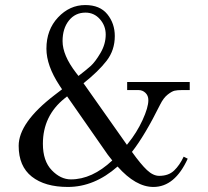

<svg xmlns="http://www.w3.org/2000/svg" viewBox="-20 -723 826 761"><path d="M54 -145Q54 -237 196 -346L226 -369L216 -384Q164 -463 164 -530Q164 -605 210 -654Q256 -703 318 -703Q376 -703 405.5 -666.5Q435 -630 435 -580Q435 -524 402.5 -482Q370 -440 311 -393L483 -149L487 -154Q522 -197 545 -247Q568 -297 568 -326Q568 -344 556.5 -355Q545 -366 529 -366H484V-398H732V-366H701Q683 -366 672 -363.5Q661 -361 644.5 -348Q628 -335 615 -309Q554 -186 503 -121Q538 -72 562.5 -49Q587 -26 611 -26Q648 -26 670 -47Q692 -68 708 -102L724 -94Q673 18 588 18Q518 18 446 -63Q354 18 249 18Q158 18 106 -23Q54 -64 54 -145ZM150 -153Q150 -85 185 -48.5Q220 -12 261 -12Q345 -12 425 -87L407 -110L246 -341L236 -333Q150 -264 150 -153ZM228 -560Q228 -504 281 -435L291 -422Q321 -445 339 -461Q357 -477 378 -512.5Q399 -548 399 -586Q399 -621 376 -647Q353 -673 319 -673Q278 -673 253 -641.5Q228 -610 228 -560Z"/></svg>

Font: Old Standard TT
Style: Regular
Weight: 400
Designer: Alexey Kryukov <alexios@thessalonica.org.ru>
Version: Version 2.2